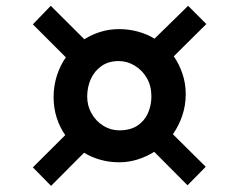

<svg xmlns="http://www.w3.org/2000/svg" viewBox="-20 -698 801 643"><path d="M198.5 -245.5Q180 -272 169.8 -304Q159.5 -336 159.5 -372.5Q159.5 -409.5 170.2 -443.8Q181 -478 200.5 -506L90 -616.5L150 -678.5L262.5 -566.5Q287.5 -582.5 317 -591.5Q346.5 -600.5 379 -600.5Q411.5 -600.5 441.8 -592.2Q472 -584 497.5 -568.5L610 -678.5L671 -617.5L562 -509.5Q580.5 -482.5 591.2 -450.5Q602 -418.5 602 -382.5Q602 -345 590.5 -311Q579 -277 559 -248.5L669 -139.5L608 -77.5L496.5 -189.5Q471 -173.5 441 -164Q411 -154.5 379 -154.5Q346.5 -154.5 316.8 -162.8Q287 -171 261.5 -186.5L151 -75.5L90 -137.5ZM379.5 -261.5Q416 -261.5 439.8 -277Q463.5 -292.5 475.2 -318.5Q487 -344.5 487 -375.5Q487 -410 471.8 -436.5Q456.5 -463 431.2 -478.2Q406 -493.5 377.5 -493.5Q343.5 -493.5 319.8 -476.8Q296 -460 284 -433Q272 -406 272 -374.5Q272 -343.5 286.8 -317.8Q301.5 -292 326 -276.8Q350.5 -261.5 379.5 -261.5Z"/></svg>

Font: Merriweather ExtraBold
Style: Regular
Weight: 800
Version: Version 2.100